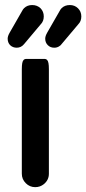

<svg xmlns="http://www.w3.org/2000/svg" viewBox="-20 -735 346 769"><path d="M67.4 -39.1V-458Q67.4 -473.1 69.1 -482.2Q70.8 -491.2 74.7 -495.1Q78.6 -499 84 -499H159.2Q164.6 -499 168.5 -495.1Q172.4 -491.2 174.1 -482.2Q175.8 -473.1 175.8 -458V-39.1Q175.8 -14.2 155.8 2.4Q140.6 14.6 121.1 14.6Q99.1 14.6 83.3 -1.2Q67.4 -17.1 67.4 -39.1ZM161.1 -580.1Q161.1 -590.3 168.9 -604L218.8 -690.9Q222.2 -697.8 227.1 -702.6Q239.7 -714.8 259.8 -714.8Q279.3 -714.8 292.5 -701.7Q305.7 -688.5 305.7 -669.2Q305.7 -649.9 293.5 -637.7Q225.1 -556.2 222.7 -553.7Q220.2 -551.3 215.8 -548.8Q207.5 -543.9 197.3 -543.9Q181.6 -543.9 171.4 -554.2Q161.1 -564.5 161.1 -580.1ZM10.7 -580.1Q10.7 -590.3 18.6 -604L68.4 -690.9Q71.8 -697.8 76.7 -702.6Q89.4 -714.8 108.9 -714.8Q128.9 -714.8 142.6 -701.7Q155.3 -688.5 155.3 -669.2Q155.3 -649.9 143.1 -637.7L76.2 -558.1Q64.5 -543.9 46.9 -543.9Q31.2 -543.9 20.5 -554.2Q10.7 -564.5 10.7 -580.1Z"/></svg>

Font: YuPearl-SemiBold
Style: SemiBold
Weight: 600
Designer: Max Yao
Foundry: Max-Everyday
Version: Version 1.011; ttfautohint (v1.8.3)